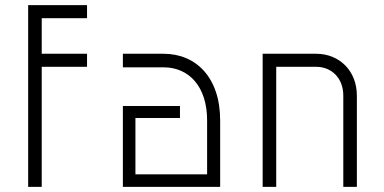

<svg xmlns="http://www.w3.org/2000/svg" viewBox="-20 -730 1500 750"><path d="M320 -659V-710H90V0H143V-469H320V-520H143V-659Z M789 -260V-49H509V-269H683V-316H460V0H840V-260C840 -427 746 -520 619 -520H460V-467H619C719 -467 789 -391 789 -260Z M1006 0H1059V-469H1215C1277 -469 1321 -423 1321 -357V0H1374V-357C1374 -452 1307 -520 1215 -520H1006Z"/></svg>

Font: Grotesk 01 Extrafine
Style: Bold
Weight: 400
Designer: Frank Adebiaye, contributions by Jérémy Landes, Ariel Martín Pérez
Foundry: Velvetyne Type Foundry
Version: Version 3.000;Glyphs 3.1.2 (3150)